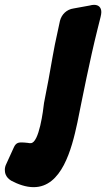

<svg xmlns="http://www.w3.org/2000/svg" viewBox="-34 -773 439 794"><path d="M12 -26C40 -11 73 1 105 1C221 1 262 -154 286 -266C307 -370 337 -523 369 -651L382 -703C384 -711 385 -718 385 -723C385 -742 374 -753 355 -753C350 -753 343 -752 336 -750L270 -738C242 -734 221 -714 214 -687L193 -589L184 -541C173 -476 161 -412 148 -347C145 -319 128 -181 93 -181C88 -181 85 -181 82 -182C71 -183 64 -184 57 -184C45 -184 32 -184 23 -163L-8 -95C-12 -87 -14 -79 -14 -71C-14 -60 -12 -41 12 -26Z"/></svg>

Font: Bangerz
Style: Bold
Weight: 700
Designer: vernon adams
Foundry: Vernon Adams
Version: Version 2.10;December 28, 2023;FontCreator 13.0.0.2683 64-bi